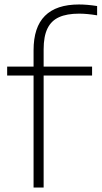

<svg xmlns="http://www.w3.org/2000/svg" viewBox="-20 -838 454 858"><path d="M175 -617.5V-540.5H391.5V-500.5H175V0H130V-500.5H12V-540.5H130V-613.5Q130 -716.5 180.8 -767.2Q231.5 -818 333 -818Q369.5 -818 414 -811V-769.5Q369 -777 333.5 -777Q278.5 -777 243.8 -761.2Q209 -745.5 192 -710.5Q175 -675.5 175 -617.5Z"/></svg>

Font: Encode Sans Expanded ExtraLight
Style: Regular
Weight: 275
Width: 7
Designer: Multiple Designers
Foundry: Impallari Type
Version: Version 2.000